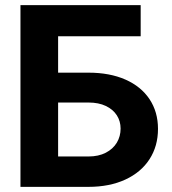

<svg xmlns="http://www.w3.org/2000/svg" viewBox="-20 -727 671 747"><path d="M59.6 -707H527.3V-585.9H206.1V-444.3H324.2Q406.7 -444.3 467.8 -417.5Q528.8 -390.6 561.8 -341.1Q594.7 -291.5 594.7 -225.6Q594.7 -158.7 561.8 -107.7Q528.8 -56.6 467.5 -28.3Q406.2 0 324.2 0H59.6ZM449.2 -226.6Q449.2 -255.4 434.6 -278.3Q419.9 -301.3 391.8 -314.7Q363.8 -328.1 324.2 -328.1H206.1V-118.2H324.2Q363.3 -118.2 391.6 -132.8Q419.9 -147.5 434.6 -172.1Q449.2 -196.8 449.2 -226.6Z"/></svg>

Font: Pretendard GOV
Style: Bold
Weight: 700
Designer: Base glyphs from Inter by Rasmus Andersson; Hangeul glyphs from Noto Sans CJK(Source Han Sans) by Jang Soo-young and Kan
Foundry: Kil Hyung-jin
Version: Version 1.309